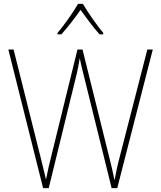

<svg xmlns="http://www.w3.org/2000/svg" viewBox="-20 -969 828 989"><path d="M407 -949H382C358 -907 308 -836 276 -799V-792H296C329 -828 368 -880 395 -918C423 -879 460 -828 493 -792H512V-799C484 -832 432 -906 407 -949ZM767 -714H739L597 -162C584 -114 578 -82 570 -40C561 -84 555 -111 542 -162L405 -714H379L244 -164C234 -126 225 -85 217 -44C210 -75 201 -109 188 -163L50 -714H23L202 0H231L375 -588C381 -616 385 -632 391 -670C398 -631 404 -612 413 -574L555 0H584Z"/></svg>

Font: Noto Sans Arabic SemCond Thin
Style: Regular
Weight: 100
Width: 4
Designer: Monotype Design Team, Nadine Chahine, Nizar Qandah and Khaled Hosny
Foundry: Monotype Imaging Inc.
Version: Version 2.012